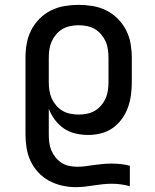

<svg xmlns="http://www.w3.org/2000/svg" viewBox="-20 -548 640 791"><path d="M291 223Q263 223 235 216.5Q207 210 182 196.5Q157 183 137.5 162Q118 141 106 115.5Q94 90 89.5 61.5Q85 33 85 5V-310Q85 -339 90 -368Q95 -397 108.5 -423.5Q122 -450 143 -471Q164 -492 190 -505Q216 -518 245.5 -523Q275 -528 304 -528Q333 -528 362.5 -523Q392 -518 418 -505Q444 -492 465 -471Q486 -450 499.5 -423.5Q513 -397 518 -368Q523 -339 523 -310V-210Q523 -183 519.5 -156.5Q516 -130 507 -105Q498 -80 482 -58Q466 -36 444 -20.5Q422 -5 396 1.5Q370 8 343 8Q317 8 291 2Q265 -4 243.5 -18.5Q222 -33 206 -54.5Q190 -76 181 -100V5Q181 22 183 39Q185 56 191.5 71.5Q198 87 209 100.5Q220 114 234 123Q248 132 265 135.5Q282 139 299 139Q317 139 334.5 136.5Q352 134 369.5 131.5Q387 129 404.5 127.5Q422 126 440 126Q459 126 478 128Q497 130 515 135V219Q497 214 478 211.5Q459 209 441 209Q422 209 403 211Q384 213 365.5 216Q347 219 328.5 221Q310 223 291 223ZM304 -76Q321 -76 338.5 -79.5Q356 -83 370.5 -91.5Q385 -100 396.5 -113.5Q408 -127 415 -142.5Q422 -158 424.5 -175.5Q427 -193 427 -210V-310Q427 -327 424.5 -344.5Q422 -362 415 -377.5Q408 -393 396.5 -406.5Q385 -420 370.5 -428.5Q356 -437 338.5 -440.5Q321 -444 304 -444Q287 -444 269.5 -440.5Q252 -437 237.5 -428.5Q223 -420 211.5 -406.5Q200 -393 193 -377.5Q186 -362 183.5 -344.5Q181 -327 181 -310V-210Q181 -193 183.5 -175.5Q186 -158 193 -142.5Q200 -127 211.5 -113.5Q223 -100 237.5 -91.5Q252 -83 269.5 -79.5Q287 -76 304 -76Z"/></svg>

Font: Iosevka Medium Extended
Style: Regular
Weight: 500
Width: 7
Monospace: yes
Designer: Belleve Invis
Foundry: Belleve Invis
Version: Version 32.5.0; ttfautohint (v1.8.4)